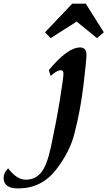

<svg xmlns="http://www.w3.org/2000/svg" viewBox="-180 -739 588 1050"><path d="M-81.1 291.5Q-160.2 291.5 -160.2 233.9Q-160.2 205.6 -135.3 181.6Q-88.4 243.7 -39.1 243.7Q13.2 243.7 45.4 203.9Q77.6 164.1 99.6 59.6Q128.4 -75.2 147.7 -194.3Q167 -313.5 167 -335.9Q167 -355 152.8 -355Q130.4 -355 97.2 -323.7L86.9 -355.5Q189.9 -479.5 257.8 -479.5Q293 -479.5 293 -439Q293 -412.6 276.9 -276.6Q260.7 -140.6 229 -16.1Q205.1 87.9 126 189.7Q46.9 291.5 -81.1 291.5ZM350.6 -530.3 239.3 -621.1 96.7 -530.3 66.4 -562.5 214.8 -718.8H289.1L387.7 -562.5Z"/></svg>

Font: Kelvinch
Style: Bold Italic
Weight: 700
Italic angle: -10°
Designer: Paul James Miller
Foundry: High-Logic / Made with FontCreator
Version: Version 3.30 September 23, 2016